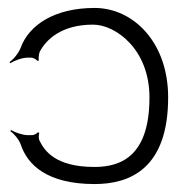

<svg xmlns="http://www.w3.org/2000/svg" viewBox="-20 -452 474 483"><path d="M4 -296 6 -293C15 -299 35 -307 50 -307H58C64 -307 72 -302 74 -299L78 -300C76 -304 78 -317 80 -322C96 -352 134 -390 214 -390C271 -390 356 -328 356 -207C356 -63 288 -32 218 -32C120 -32 92 -72 79 -99C77 -103 77 -114 79 -118L75 -119C73 -116 65 -112 61 -112H50C37 -112 17 -119 8 -125L6 -122C15 -116 27 -102 32 -89C49 -37 99 11 218 11C306 11 403 -27 403 -207C403 -346 315 -432 218 -432C117 -432 53 -389 32 -332C27 -318 13 -302 4 -296Z"/></svg>

Font: Armata Saber
Style: Rg
Weight: 400
Designer: Jasper
Foundry: Cannot Into Space Fonts
Version: Version 0.970